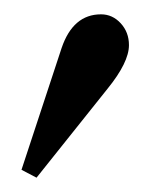

<svg xmlns="http://www.w3.org/2000/svg" viewBox="-20 -879 210 268"><path d="M31 -631 10 -642 66 -812Q82 -859 121 -859Q137 -859 148.5 -846.5Q160 -834 160 -816Q160 -792 130 -755Z"/></svg>

Font: Libre Caslon Text
Style: Regular
Weight: 400
Designer: Pablo Impallari, Rodrigo Fuenzalida
Foundry: Pablo Impallari, Rodrigo Fuenzalida
Version: Version 1.002